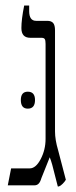

<svg xmlns="http://www.w3.org/2000/svg" viewBox="-20 -667 272 691"><path d="M179 -31Q167 -82 159 -101L129 -26Q125 -12 119 -6Q113 0 104 0H8L20 -61H87Q109 -61 126.5 -94.5Q144 -128 144 -167V-509Q144 -522 141 -526.5Q138 -531 129 -531H89Q57 -531 57 -566Q57 -597 67 -647H85V-627Q85 -592 110 -592H150Q165 -592 171.5 -584Q178 -576 178 -558V-194Q178 -164 189 -127L217 -20Q213 -13 205.5 -5.5Q198 2 192 4H188ZM80 -337Q106 -337 106 -307Q106 -276 80 -276Q55 -276 55 -307Q55 -337 80 -337Z"/></svg>

Font: Noto Serif Hebrew CondLight
Style: Regular
Weight: 300
Width: 3
Designer: Monotype Design Team
Foundry: Monotype Imaging Inc.
Version: Version 1.000